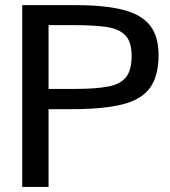

<svg xmlns="http://www.w3.org/2000/svg" viewBox="-20 -735 670 755"><path d="M67.4 0V-714.8H276.9Q393.1 -714.8 465.1 -696Q537.1 -677.2 570.3 -634.5Q603.5 -591.8 603.5 -519Q603.5 -436.5 570.1 -389.9Q536.6 -343.3 461.4 -324.5Q386.2 -305.7 261.2 -305.7H170.9V0ZM170.9 -385.3H279.8Q357.9 -385.7 405.8 -394.8Q453.6 -403.8 475.6 -431.6Q497.6 -459.5 497.6 -515.1Q497.6 -571.8 471.9 -597.2Q446.3 -622.6 395.8 -629.4Q345.2 -636.2 270 -636.2H170.9Z"/></svg>

Font: Pontano Sans SemiBold
Style: Regular
Weight: 600
Designer: Vernon Adams
Foundry: Vernon Adams
Version: Version 2.001